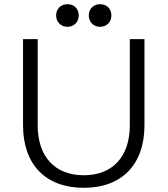

<svg xmlns="http://www.w3.org/2000/svg" viewBox="-20 -887 800 917"><path d="M670 -289V-700H600V-289C600 -139 518 -50 380 -50C242 -50 160 -139 160 -289V-700H90V-289C90 -101 198 10 380 10C562 10 670 -101 670 -289ZM302 -867C271 -867 248 -845 248 -813C248 -782 271 -759 302 -759C334 -759 356 -782 356 -813C356 -845 334 -867 302 -867ZM458 -867C427 -867 404 -845 404 -813C404 -782 427 -759 458 -759C490 -759 512 -782 512 -813C512 -845 490 -867 458 -867Z"/></svg>

Font: Gully Light
Style: Regular
Weight: 300
Designer: jaikishan Patel
Foundry: MagicType
Version: Version 1.000;Glyphs 3.2 (3242)